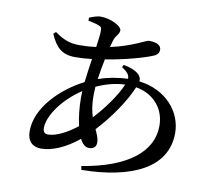

<svg xmlns="http://www.w3.org/2000/svg" viewBox="-89 -903 1179 1056"><g transform="rotate(10 500.0 -374.5)"><path d="M149 -661C180 -589 215 -555 290 -555C320 -555 352 -557 383 -561C376 -518 370 -472 365 -429C238 -364 114 -243 114 -111C114 -55 144 -27 192 -27C253 -27 328 -59 400 -118C413 -92 430 -76 451 -76C474 -76 491 -87 491 -113C491 -136 481 -158 469 -184C546 -267 616 -369 649 -450C751 -432 812 -357 812 -263C812 -119 682 -13 427 29L431 50C705 46 904 -40 904 -239C904 -356 814 -466 661 -485C663 -498 659 -509 650 -520C630 -541 599 -552 561 -559L553 -546C584 -526 598 -510 597 -488C538 -486 482 -475 433 -458C438 -495 445 -534 453 -571C559 -588 666 -618 711 -637C734 -646 743 -658 743 -676C743 -700 719 -714 674 -714C659 -714 592 -670 469 -643L477 -674C486 -711 509 -719 509 -743C509 -766 447 -799 389 -799C372 -799 346 -790 327 -782V-765C347 -761 368 -757 384 -751C400 -745 404 -740 404 -722C404 -703 400 -670 394 -630C364 -626 334 -624 303 -624C249 -624 214 -636 162 -673ZM587 -454C562 -393 502 -309 443 -246C433 -277 426 -314 426 -363C426 -379 427 -396 428 -414C483 -439 534 -452 587 -454ZM377 -185C324 -143 262 -110 217 -110C197 -110 188 -120 188 -143C188 -208 256 -309 361 -378L360 -340C360 -288 366 -232 377 -185Z"/></g></svg>

Font: Noto Serif HK SemiBold
Style: Regular
Weight: 600
Designer: Ryoko NISHIZUKA 西塚涼子 (kana & ideographs); Frank Grießhammer (Latin, Greek & Cyrillic); Wenlong ZHANG 张文龙 (bopomofo); San
Foundry: Adobe
Version: Version 2.001;hotconv 1.1.0;makeotfexe 2.6.0